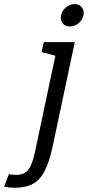

<svg xmlns="http://www.w3.org/2000/svg" viewBox="-150 -704 426 930"><path d="M188.3 -575.8Q165.5 -575.8 153.3 -591.5Q141.2 -607.2 146 -630Q150.7 -652.7 169.5 -668.4Q188.3 -684.2 211.2 -684.2Q233.8 -684.2 246.4 -668.4Q259 -652.7 254.3 -630Q249.5 -607.2 230.2 -591.5Q211 -575.8 188.3 -575.8ZM212.2 -500 106.2 0Q90.2 77 67.4 122.1Q44.7 167.2 10.2 186.2Q-24.2 205.3 -77.5 205.3Q-93 205.3 -104.6 204.2Q-116.2 203 -130.2 200L-107 140Q-96 141 -88 142Q-80 143 -71 143Q-32.8 143 -13.5 118.8Q5.8 94.5 19.2 33L132.2 -500ZM127.3 -431.7 51.3 -451.7 62.2 -500H142.2Z"/></svg>

Font: Epunda Slab Light
Style: Italic
Weight: 300
Italic angle: -12°
Designer: Simon Atzbach
Foundry: typofactur
Version: Version 1.102